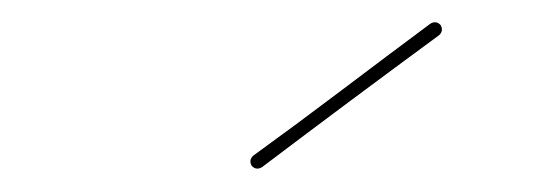

<svg xmlns="http://www.w3.org/2000/svg" viewBox="-20 -650 492 170"><path d="M203 -503Q200 -508 204 -512Q244 -541 283 -570.5Q322 -600 361 -629Q366 -632 370 -628Q373 -623 369 -619Q290 -561 212 -502Q207 -499 203 -503Z"/></svg>

Font: FRB American Cursive Guidelines Arrows Thin
Style: Italic
Weight: 100
Italic angle: -25°
Version: Version 2.0;Modular Font Editor K font №1